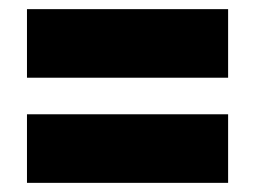

<svg xmlns="http://www.w3.org/2000/svg" viewBox="-20 -590 558 420"><path d="M39 -420V-570H479V-420ZM39 -190V-340H479V-190Z"/></svg>

Font: Encode Sans Condensed Black
Style: Regular
Weight: 900
Width: 3
Designer: Multiple Designers
Foundry: Impallari Type
Version: Version 3.000; ttfautohint (v1.8.3) -l 8 -r 50 -G 200 -x 14 